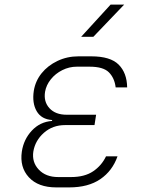

<svg xmlns="http://www.w3.org/2000/svg" viewBox="-20 -805 640 835"><path d="M281 10H225Q146 10 105.5 -34Q65 -78 75 -146Q83 -199 118.5 -237Q154 -275 206 -279L207 -283Q160 -286 139.5 -321.5Q119 -357 127 -410Q134 -453 161 -486.5Q188 -520 230 -540Q272 -560 321 -560H377Q460 -560 496 -524Q532 -488 533 -425H483Q478 -466 453.5 -490.5Q429 -515 370 -515H314Q281 -515 251 -500Q221 -485 201 -460Q181 -435 176 -406Q169 -363 195 -334.5Q221 -306 270 -306H398L391 -261H263Q209 -261 171 -227.5Q133 -194 125 -146Q118 -100 148.5 -67.5Q179 -35 233 -35H289Q348 -35 385 -60Q422 -85 441 -125H491Q469 -62 416.5 -26Q364 10 281 10ZM333 -645 461 -785H520L386 -645Z"/></svg>

Font: JetBrains Mono Thin
Style: Italic
Weight: 100
Italic angle: -9°
Monospace: yes
Designer: Philipp Nurullin, Konstantin Bulenkov
Foundry: JetBrains
Version: Version 2.305; ttfautohint (v1.8.4.7-5d5b)